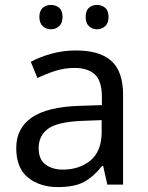

<svg xmlns="http://www.w3.org/2000/svg" viewBox="-20 -750 601 780"><path d="M288 -545Q386 -545 433 -502Q480 -459 480 -365V0H416L399 -76H395Q360 -32 321.5 -11Q283 10 215 10Q142 10 94 -28.5Q46 -67 46 -149Q46 -229 109 -272.5Q172 -316 303 -320L394 -323V-355Q394 -422 365 -448Q336 -474 283 -474Q241 -474 203 -461.5Q165 -449 132 -433L105 -499Q140 -518 188 -531.5Q236 -545 288 -545ZM393 -262 314 -259Q214 -255 175.5 -227Q137 -199 137 -148Q137 -103 164.5 -82Q192 -61 235 -61Q303 -61 348 -98.5Q393 -136 393 -214ZM140 -681Q140 -707 154 -718.5Q168 -730 187 -730Q206 -730 220 -718.5Q234 -707 234 -681Q234 -656 220 -643.5Q206 -631 187 -631Q168 -631 154 -643.5Q140 -656 140 -681ZM328 -681Q328 -707 341.5 -718.5Q355 -730 374 -730Q393 -730 407 -718.5Q421 -707 421 -681Q421 -656 407 -643.5Q393 -631 374 -631Q355 -631 341.5 -643.5Q328 -656 328 -681Z"/></svg>

Font: Noto IKEA Simplified Chinese
Style: Regular
Weight: 400
Designer: Monotype Design Team
Foundry: Monotype Imaging Inc.
Version: Version 1.100